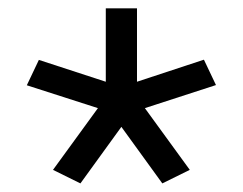

<svg xmlns="http://www.w3.org/2000/svg" viewBox="-20 -734 570 451"><path d="M43 -533.7 71.3 -593.3 228.5 -542V-714.4H301.8V-542L459 -593.8L487.3 -534.2L320.3 -480L425.8 -335L361.3 -303.2L265.1 -436L168.9 -303.2L104.5 -335L210 -480Z"/></svg>

Font: AzarMehrMonospaced
Style: SerifBold
Weight: 1
Designer: Amin Abedi
Version: Version 1.00